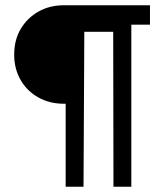

<svg xmlns="http://www.w3.org/2000/svg" viewBox="-20 -711 632 731"><path d="M230 0V-316H223Q169 -316 126 -340Q83 -364 58.5 -406.5Q34 -449 34 -503Q34 -559 59 -601Q84 -643 126.5 -667Q169 -691 224 -691H551V-617H480V0H412L411 -590H301L298 0Z"/></svg>

Font: Cairo Medium
Style: Regular
Weight: 500
Designer: Mohamed Gaber, Accademia di Belle Arti di Urbino
Foundry: Kief Type Foundry, Accademia di Belle Arti di Urbino
Version: Version 3.117